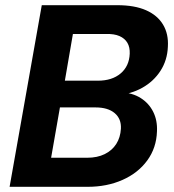

<svg xmlns="http://www.w3.org/2000/svg" viewBox="-20 -720 671 740"><path d="M17 0 141 -700H432Q499 -700 543 -680.5Q587 -661 608.5 -625Q630 -589 627 -540Q625 -488 598.5 -447Q572 -406 528 -381.5Q484 -357 430 -353L448 -364Q491 -362 522.5 -342Q554 -322 570.5 -289Q587 -256 585 -214Q583 -150 547.5 -101.5Q512 -53 452 -26.5Q392 0 318 0ZM177 -112H316Q355 -112 383.5 -126Q412 -140 428 -165Q444 -190 446 -224Q448 -262 422 -284Q396 -306 348 -306H211ZM230 -409H357Q412 -409 445 -437Q478 -465 480 -513Q481 -538 471 -555Q461 -572 440.5 -581Q420 -590 388 -589H261Z"/></svg>

Font: DM Sans 28pt ExtraBold
Style: Italic
Weight: 800
Italic angle: -10°
Version: Version 4.004;gftools[0.9.30]